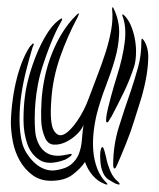

<svg xmlns="http://www.w3.org/2000/svg" viewBox="-20 -500 441 531"><path d="M351 -316Q339 -279 322.5 -245Q306 -211 288 -177Q286 -175 282 -167.5Q278 -160 275 -162Q273 -162 273.5 -168Q274 -174 274 -177Q275 -185 278.5 -200Q282 -215 286.5 -231.5Q291 -248 295.5 -263.5Q300 -279 303 -288Q320 -342 325 -384Q330 -426 319 -455Q317 -460 319 -460Q321 -460 323 -458Q325 -456 326 -455Q337 -443 344 -424.5Q351 -406 354 -386.5Q357 -367 356 -348Q355 -329 351 -316ZM378 -388Q391 -368 390 -338Q389 -308 382.5 -276Q376 -244 366.5 -215Q357 -186 352 -169Q342 -136 328 -101.5Q314 -67 303 -42Q299 -33 297 -34Q294 -35 293.5 -38.5Q293 -42 293 -44Q293 -98 308.5 -148Q324 -198 342 -249Q353 -282 362 -314.5Q371 -347 371 -386Q371 -393 373 -393Q374 -393 375 -391.5Q376 -390 378 -388ZM178 -74Q180 -71 171 -65Q162 -59 159 -58Q115 -42 90.5 -57Q66 -72 55.5 -102Q45 -132 45 -168.5Q45 -205 49 -234Q52 -259 60.5 -289.5Q69 -320 81 -349.5Q93 -379 108.5 -404.5Q124 -430 142 -444Q144 -445 146.5 -447Q149 -449 151 -449Q154 -448 148 -438Q142 -428 133.5 -410Q125 -392 116 -368.5Q107 -345 98.5 -319Q90 -293 85 -267Q80 -241 78 -217Q76 -193 76 -174Q76 -155 77 -142Q78 -129 79 -125Q86 -94 105.5 -79.5Q125 -65 158 -71Q159 -71 168 -73Q177 -75 178 -74ZM307 3Q311 7 311 9Q311 11 306.5 10Q302 9 300 8Q292 4 280 -3.5Q268 -11 262 -30Q259 -38 258 -49.5Q257 -61 257 -71Q257 -81 259 -87.5Q261 -94 264 -93Q266 -92 268.5 -84Q271 -76 273 -67Q275 -56 278 -46.5Q281 -37 285 -27Q290 -16 295 -9.5Q300 -3 307 3ZM215 -52Q204 -35 181.5 -17.5Q159 0 121 0Q91 0 69.5 -16Q48 -32 34.5 -56Q21 -80 15.5 -108.5Q10 -137 10 -163Q11 -195 15.5 -227Q20 -259 27.5 -287Q35 -315 44.5 -337Q54 -359 64 -373Q66 -374 68.5 -377.5Q71 -381 73 -379Q74 -378 72.5 -374.5Q71 -371 70 -369Q61 -339 52.5 -305.5Q44 -272 39 -238Q34 -204 34 -171Q34 -138 40 -110Q44 -91 54.5 -75Q65 -59 77.5 -48Q90 -37 104.5 -32Q119 -27 133 -29Q162 -33 177 -45.5Q192 -58 198.5 -75.5Q205 -93 206.5 -113.5Q208 -134 211 -155Q206 -141 191.5 -127.5Q177 -114 160.5 -106.5Q144 -99 128.5 -100Q113 -101 105 -118Q95 -140 94 -166Q93 -192 95 -223Q97 -254 104 -287Q111 -320 123 -350.5Q135 -381 151.5 -408Q168 -435 189 -456L193 -460Q196 -463 199 -463Q199 -463 195 -453Q166 -399 146 -341.5Q126 -284 122 -225Q117 -160 128.5 -140Q140 -120 157 -128.5Q174 -137 193.5 -165.5Q213 -194 225 -227Q236 -257 248.5 -289Q261 -321 271.5 -353.5Q282 -386 287.5 -417Q293 -448 290 -475Q290 -480 292 -480Q293 -480 293 -479Q293 -477 294 -477Q295 -476 295 -475Q311 -441 309.5 -406Q308 -371 297.5 -335Q287 -299 272.5 -261.5Q258 -224 248 -186Q242 -162 239 -135.5Q236 -109 238 -83Q240 -57 249 -33.5Q258 -10 275 6Q277 8 277 9Q277 11 274.5 10.5Q272 10 270 9Q251 2 237 -14Q223 -30 215 -52Z"/></svg>

Font: Akronim
Style: Regular
Weight: 400
Designer: Grzegorz Klimczewski
Foundry: Fonty.PL
Version: Version 1.001